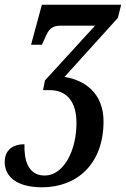

<svg xmlns="http://www.w3.org/2000/svg" viewBox="-58 -556 535 816"><path d="M121 240C268 240 382 142 382 -40C382 -160 302 -216 216 -229L443 -480L457 -536H120L74 -366H120L130 -387C148 -433 162 -447 202 -447H346L133 -214L125 -173H152C224 -173 267 -127 267 -33C267 85 212 190 132 190C59 190 44 120 46 57C-3 57 -38 81 -38 133C-38 189 6 240 121 240Z"/></svg>

Font: Noto Serif Condensed Semi
Style: Italic
Weight: 600
Width: 3
Italic angle: -12°
Designer: Monotype Design Team
Foundry: Monotype Imaging Inc.
Version: Version 1.901